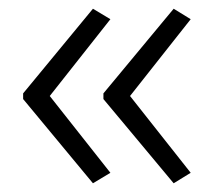

<svg xmlns="http://www.w3.org/2000/svg" viewBox="-20 -492 489 440"><path d="M33 -278V-265L193 -72L233 -96L94 -272L233 -448L193 -472ZM217 -278V-265L378 -72L417 -96L278 -272L417 -448L378 -472Z"/></svg>

Font: Noto Sans Gurmukhi Light
Style: Regular
Weight: 300
Designer: Jelle Bosma - Monotype Design Team
Foundry: Monotype Imaging Inc.
Version: Version 2.004